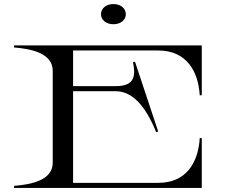

<svg xmlns="http://www.w3.org/2000/svg" viewBox="-20 -923 1114 943"><path d="M758 -675C895 -675 954 -574 961 -455H971V-700H49V-690C132 -683 238 -663 239 -576V-124C239 -37 133 -17 49 -10V0H971V-245H961C954 -125 895 -25 758 -25H339V-475H548C623 -475 690 -415 747 -274L757 -277L643 -620L633 -617C651 -536 629 -500 548 -500H339V-675ZM537 -804C574 -804 598 -826 598 -853C598 -881 574 -903 537 -903C500 -903 476 -881 476 -853C476 -826 500 -804 537 -804Z"/></svg>

Font: Sprat Extended
Style: Regular
Weight: 400
Width: 9
Designer: Ethan Nakache
Foundry: Collletttivo
Version: Version 2.000;Glyphs 3.2 (3217)